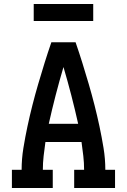

<svg xmlns="http://www.w3.org/2000/svg" viewBox="-20 -948 640 968"><path d="M40 0V-92H89Q89 -147 98 -202Q107 -257 118.5 -311Q130 -365 143.5 -418Q157 -471 172.5 -524Q188 -577 204.5 -630Q221 -683 239 -735H361Q379 -683 395.5 -630Q412 -577 427.5 -524Q443 -471 456.5 -418Q470 -365 481.5 -311Q493 -257 502 -202Q511 -147 511 -92H560V0H354V-92H404Q404 -127 400 -162Q396 -197 391 -232H209Q204 -197 200 -162Q196 -127 196 -92H246V0ZM374 -324Q358 -396 339.5 -467.5Q321 -539 300 -610Q279 -539 260.5 -467.5Q242 -396 226 -324ZM150 -842V-928H450V-842Z"/></svg>

Font: Iosevka Curly Slab SmBdEx
Style: Regular
Weight: 600
Width: 7
Monospace: yes
Designer: Belleve Invis
Foundry: Belleve Invis
Version: Version 11.1.0; ttfautohint (v1.8.3)